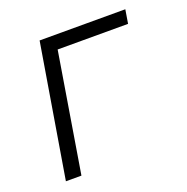

<svg xmlns="http://www.w3.org/2000/svg" viewBox="-101 -625 702 720"><g transform="rotate(-20 250.0 -265.0)"><path d="M43 0 131 -530H473L464 -475H183L105 0Z"/></g></svg>

Font: Iosevka Curly Light Oblique
Style: Regular
Weight: 300
Italic angle: -9°
Monospace: yes
Designer: Belleve Invis
Foundry: Belleve Invis
Version: Version 11.1.0; ttfautohint (v1.8.3)